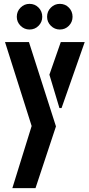

<svg xmlns="http://www.w3.org/2000/svg" viewBox="-20 -778 462 995"><path d="M290 -625Q263 -625 243.5 -644.5Q224 -664 224 -691Q224 -719 243.5 -738.5Q263 -758 290 -758Q318 -758 337 -738.5Q356 -719 356 -691Q356 -664 337 -644.5Q318 -625 290 -625ZM133 -625Q106 -625 86.5 -644.5Q67 -664 67 -691Q67 -719 86.5 -738.5Q106 -758 133 -758Q161 -758 180 -738.5Q199 -719 199 -691Q199 -664 180 -644.5Q161 -625 133 -625ZM44 197 144 -125 6 -560H130L270 -123L164 197ZM288 -218 236 -391 295 -560H419L299 -218Z"/></svg>

Font: Stick No Bills ExtraLight
Style: Bold
Weight: 700
Version: Version 2.000